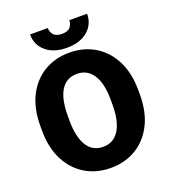

<svg xmlns="http://www.w3.org/2000/svg" viewBox="-161 -1018 1012 1144"><g transform="rotate(-20 345.0 -446.0)"><path d="M655.8 -369.6V-340.8Q655.8 -231.9 616.2 -153.6Q576.7 -75.2 506.6 -32.7Q436.5 9.8 345.7 9.8Q254.4 9.8 184.1 -32.7Q113.8 -75.2 74 -153.6Q34.2 -231.9 34.2 -340.8V-369.6Q34.2 -478.5 73.7 -557.1Q113.3 -635.7 183.3 -678.2Q253.4 -720.7 344.7 -720.7Q435.5 -720.7 505.9 -678.2Q576.2 -635.7 616 -557.1Q655.8 -478.5 655.8 -369.6ZM481.9 -340.8V-370.6Q481.9 -476.1 446 -531.2Q410.2 -586.4 344.7 -586.4Q276.9 -586.4 242.7 -531.2Q208.5 -476.1 208.5 -370.6V-340.8Q208.5 -236.3 243.2 -180.2Q277.8 -124 345.7 -124Q411.1 -124 446.5 -180.2Q481.9 -236.3 481.9 -340.8ZM412.1 -902.3H524.9Q524.9 -835.9 476.1 -794.2Q427.2 -752.4 344.2 -752.4Q260.7 -752.4 211.9 -794.2Q163.1 -835.9 163.1 -902.3H275.4Q275.4 -878.4 291 -859.4Q306.6 -840.3 344.2 -840.3Q381.8 -840.3 397 -859.4Q412.1 -878.4 412.1 -902.3Z"/></g></svg>

Font: Vazirmatn UI Black
Style: Regular
Weight: 900
Designer: Saber Rastikerdar
Foundry: Saber Rastikerdar
Version: Version 33.003